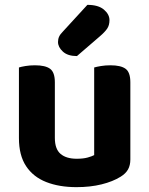

<svg xmlns="http://www.w3.org/2000/svg" viewBox="-20 -756 614 791"><path d="M58 -187V-259H206V-188Q206 -142 229.5 -122Q253 -102 296 -102Q323 -102 341 -107Q359 -112 368 -117V-259H517V-99Q517 -75 507.5 -58Q498 -41 477 -28Q445 -8 398.5 3.5Q352 15 295 15Q224 15 170.5 -6Q117 -27 87.5 -71.5Q58 -116 58 -187ZM517 -214H368V-478Q378 -481 396 -484Q414 -487 435 -487Q478 -487 497.5 -472.5Q517 -458 517 -417ZM206 -214H58V-478Q67 -481 85 -484Q103 -487 124 -487Q167 -487 186.5 -472.5Q206 -458 206 -417ZM240 -627 340 -736Q385 -736 408 -716.5Q431 -697 431 -673Q431 -652 421.5 -638Q412 -624 391 -606L297 -525Q259 -525 239 -543.5Q219 -562 219 -583Q219 -595 223.5 -605Q228 -615 240 -627Z"/></svg>

Font: Baloo Bhaijaan 2
Style: Bold
Weight: 700
Designer: Sanskriti Dholi, Noopur Datye and Ek Type
Foundry: Ek Type
Version: Version 1.701